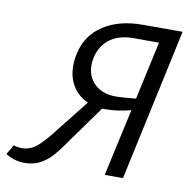

<svg xmlns="http://www.w3.org/2000/svg" viewBox="-104 -733 812 818"><g transform="rotate(10 302.0 -324.5)"><path d="M621 -658 479 0H400L464 -291Q405 -276 355 -276H340L225 -116Q195 -72 172 -46.5Q149 -21 120.5 -6Q92 9 53 9Q10 9 -28 -15L-3 -57Q11 -51 32 -51Q69 -51 99 -77Q129 -103 173 -161L276 -291Q233 -310 210 -347.5Q187 -385 187 -435Q187 -461 193 -488Q211 -570 279 -614Q347 -658 448 -658ZM475 -343 530 -595H419Q359 -595 319.5 -567Q280 -539 267 -485Q263 -463 263 -452Q263 -401 297 -369Q331 -337 389 -337Q411 -337 475 -343Z"/></g></svg>

Font: Ysabeau Medium
Style: Italic
Weight: 500
Italic angle: -12°
Designer: Christian Thalmann (Catharsis Fonts)
Version: Version 0.003